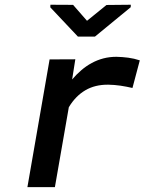

<svg xmlns="http://www.w3.org/2000/svg" viewBox="-20 -774 627 794"><path d="M461.4 -539.1Q485.8 -538.6 510.3 -535.4Q534.7 -532.2 558.1 -524.4L527.8 -410.2Q502.9 -416 478.3 -419.7Q453.6 -423.3 427.7 -423.8Q373 -424.3 332.8 -400.6Q292.5 -377 264.6 -330.6L207 0H93.3L185.1 -528.3L291.5 -528.8L278.3 -445.3Q295.9 -466.3 316.2 -483.6Q336.4 -501 359.4 -513.4Q382.3 -525.9 407.7 -532.5Q433.1 -539.1 461.4 -539.1ZM339.8 -688 420.4 -753.4 521 -754.4 520.5 -744.1 372.6 -622.6H302.2L188 -743.7L188.5 -754.4L282.2 -753.9Z"/></svg>

Font: Roboto Mono Medium
Style: Italic
Weight: 500
Designer: Google
Version: Version 2.000985; 2015; ttfautohint (v1.3)